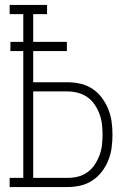

<svg xmlns="http://www.w3.org/2000/svg" viewBox="-20 -755 540 775"><path d="M19 0V-37H74V-549H22V-586H74V-698H19V-735H170V-698H114V-586H250V-549H114V-423H252Q279 -423 305 -417Q331 -411 353 -396.5Q375 -382 391 -360.5Q407 -339 417 -314.5Q427 -290 430.5 -264Q434 -238 434 -211Q434 -185 430.5 -158.5Q427 -132 417 -107.5Q407 -83 391 -62Q375 -41 353 -26.5Q331 -12 305 -6Q279 0 252 0ZM114 -37H252Q274 -37 294.5 -42Q315 -47 332.5 -59.5Q350 -72 362 -90Q374 -108 381.5 -128Q389 -148 391.5 -169Q394 -190 394 -211Q394 -233 391.5 -254Q389 -275 381.5 -295Q374 -315 362 -333Q350 -351 332.5 -363Q315 -375 294.5 -380.5Q274 -386 252 -386H114Z"/></svg>

Font: Iosevka Slab Extralight
Style: Regular
Weight: 200
Monospace: yes
Designer: Belleve Invis
Foundry: Belleve Invis
Version: Version 11.1.1; ttfautohint (v1.8.3)